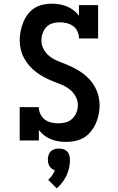

<svg xmlns="http://www.w3.org/2000/svg" viewBox="-20 -763 640 1043"><path d="M339 8Q318 8 297 4.5Q276 1 257 -6.5Q238 -14 221 -27Q204 -40 191 -57V0H87V-181H191Q191 -161 199.5 -143Q208 -125 223.5 -113.5Q239 -102 258.5 -97.5Q278 -93 298 -93Q318 -93 338 -98.5Q358 -104 373 -118.5Q388 -133 395.5 -152.5Q403 -172 403 -192Q403 -218 390 -240.5Q377 -263 357 -278.5Q337 -294 313 -303.5Q289 -313 265.5 -322.5Q242 -332 219.5 -344Q197 -356 177 -371Q157 -386 140 -405.5Q123 -425 111 -447Q99 -469 93 -494Q87 -519 87 -544Q87 -569 92 -593.5Q97 -618 106 -641Q115 -664 130.5 -684.5Q146 -705 166.5 -718.5Q187 -732 212 -737.5Q237 -743 262 -743Q282 -743 303 -739.5Q324 -736 343.5 -728Q363 -720 379.5 -707.5Q396 -695 409 -678V-735H513V-554H409Q409 -574 401 -592Q393 -610 377 -621.5Q361 -633 341.5 -637.5Q322 -642 303 -642Q283 -642 264 -636Q245 -630 231.5 -615.5Q218 -601 211.5 -582Q205 -563 205 -543Q205 -518 217.5 -495Q230 -472 250.5 -456.5Q271 -441 294.5 -431.5Q318 -422 341.5 -412.5Q365 -403 387.5 -391Q410 -379 430.5 -364Q451 -349 468 -330Q485 -311 497 -288.5Q509 -266 515 -241.5Q521 -217 521 -191Q521 -166 516 -141Q511 -116 500.5 -92.5Q490 -69 474 -49Q458 -29 436.5 -16Q415 -3 390 2.5Q365 8 339 8ZM288 260 242 214Q254 203 263 190Q272 177 278 162Q269 159 261.5 153.5Q254 148 249 140Q244 132 242 122.5Q240 113 240 104Q240 92 243.5 80Q247 68 255.5 59.5Q264 51 276 47.5Q288 44 300 44Q312 44 324 47.5Q336 51 344.5 59.5Q353 68 356.5 80Q360 92 360 104Q360 126 355.5 148Q351 170 341.5 190Q332 210 318.5 228Q305 246 288 260Z"/></svg>

Font: Iosevka Slab Extended
Style: Bold
Weight: 700
Width: 7
Monospace: yes
Designer: Belleve Invis
Foundry: Belleve Invis
Version: Version 11.1.0; ttfautohint (v1.8.3)